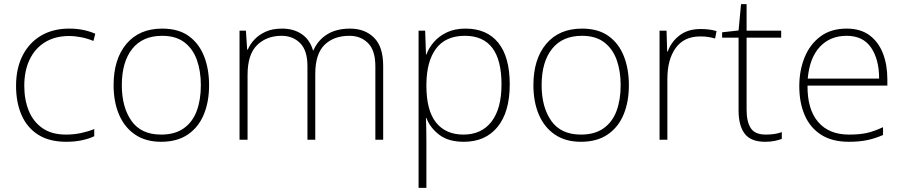

<svg xmlns="http://www.w3.org/2000/svg" viewBox="-20 -679 4391 933"><path d="M302 10Q220 10 166 -24Q112 -58 85 -119.5Q58 -181 58 -262Q58 -346 89.5 -408.5Q121 -471 179 -505.5Q237 -540 316 -540Q353 -540 384.5 -533.5Q416 -527 443 -515L434 -480Q405 -492 374.5 -498Q344 -504 316 -504Q248 -504 199 -474Q150 -444 124 -389.5Q98 -335 98 -262Q98 -195 119.5 -141.5Q141 -88 186 -56.5Q231 -25 301 -25Q339 -25 374 -32.5Q409 -40 438 -52V-17Q413 -5 378.5 2.5Q344 10 302 10Z M996 -265Q996 -185 970.5 -123Q945 -61 893 -25.5Q841 10 763 10Q688 10 636.5 -25Q585 -60 558.5 -122Q532 -184 532 -265Q532 -392 594.5 -466Q657 -540 768 -540Q847 -540 897 -504Q947 -468 971.5 -406Q996 -344 996 -265ZM572 -265Q572 -158 619 -91.5Q666 -25 763 -25Q830 -25 873 -55.5Q916 -86 936 -140Q956 -194 956 -265Q956 -333 937 -387Q918 -441 876.5 -473Q835 -505 768 -505Q673 -505 622.5 -441.5Q572 -378 572 -265Z M1681 -540Q1753 -540 1797.5 -496Q1842 -452 1842 -359V0H1804V-357Q1804 -434 1768.5 -469.5Q1733 -505 1678 -505Q1602 -505 1557 -461Q1512 -417 1512 -319V0H1474V-357Q1474 -434 1438.5 -469.5Q1403 -505 1348 -505Q1276 -505 1229.5 -460Q1183 -415 1183 -315V0H1144V-530H1175L1181 -438H1184Q1195 -464 1216.5 -487Q1238 -510 1271 -525Q1304 -540 1351 -540Q1407 -540 1446.5 -513Q1486 -486 1501 -434H1503Q1524 -483 1569 -511.5Q1614 -540 1681 -540Z M2242 -540Q2346 -540 2401.5 -471Q2457 -402 2457 -269Q2457 -135 2398 -62.5Q2339 10 2234 10Q2159 10 2114.5 -24Q2070 -58 2052 -106H2050Q2051 -76 2051.5 -44.5Q2052 -13 2052 16V234H2014V-530H2046L2050 -414H2052Q2064 -447 2089 -475.5Q2114 -504 2152 -522Q2190 -540 2242 -540ZM2239 -505Q2146 -505 2099.5 -443.5Q2053 -382 2052 -269V-263Q2052 -142 2099 -83.5Q2146 -25 2232 -25Q2320 -25 2368.5 -88Q2417 -151 2417 -269Q2417 -505 2239 -505Z M3036 -265Q3036 -185 3010.5 -123Q2985 -61 2933 -25.5Q2881 10 2803 10Q2728 10 2676.5 -25Q2625 -60 2598.5 -122Q2572 -184 2572 -265Q2572 -392 2634.5 -466Q2697 -540 2808 -540Q2887 -540 2937 -504Q2987 -468 3011.5 -406Q3036 -344 3036 -265ZM2612 -265Q2612 -158 2659 -91.5Q2706 -25 2803 -25Q2870 -25 2913 -55.5Q2956 -86 2976 -140Q2996 -194 2996 -265Q2996 -333 2977 -387Q2958 -441 2916.5 -473Q2875 -505 2808 -505Q2713 -505 2662.5 -441.5Q2612 -378 2612 -265Z M3385 -538Q3407 -538 3426 -535.5Q3445 -533 3462 -528L3455 -492Q3437 -497 3420.5 -499.5Q3404 -502 3383 -502Q3304 -502 3263.5 -446Q3223 -390 3223 -295V0H3185V-530H3219L3222 -429H3225Q3241 -475 3281.5 -506.5Q3322 -538 3385 -538Z M3701 -25Q3724 -25 3743.5 -28Q3763 -31 3779 -37V-4Q3763 2 3743 6Q3723 10 3698 10Q3629 10 3599 -29Q3569 -68 3569 -143V-496H3489V-522L3569 -531L3581 -659H3608V-530H3776V-496H3608V-146Q3608 -87 3628.5 -56Q3649 -25 3701 -25Z M4094 -540Q4162 -540 4205.5 -507.5Q4249 -475 4270.5 -419.5Q4292 -364 4292 -294V-263H3904Q3903 -148 3955.5 -86.5Q4008 -25 4106 -25Q4155 -25 4190.5 -32.5Q4226 -40 4271 -61V-23Q4232 -6 4193.5 2Q4155 10 4105 10Q4024 10 3970.5 -24Q3917 -58 3890.5 -119Q3864 -180 3864 -260Q3864 -337 3890 -400.5Q3916 -464 3967 -502Q4018 -540 4094 -540ZM4094 -505Q4014 -505 3964 -451.5Q3914 -398 3905 -297H4252Q4252 -390 4213 -447.5Q4174 -505 4094 -505Z"/></svg>

Font: Noto Sans Gujarati UI ExtraLight
Style: Regular
Weight: 200
Designer: Jelle Bosma - Monotype Design Team, Universal Thirst
Foundry: Monotype Imaging Inc.
Version: Version 2.106; ttfautohint (v1.8.4.7-5d5b)